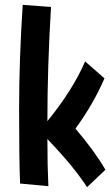

<svg xmlns="http://www.w3.org/2000/svg" viewBox="-20 -751 456 794"><path d="M63 8Q59 -96 59 -300Q59 -504 74 -731L191 -722Q176 -477 176 -250Q280 -377 332 -497L412 -427Q367 -322 292 -219Q370 -128 416 -49L340 23Q286 -61 176 -176Q176 -65 180 19Z"/></svg>

Font: Boogaloo
Style: Regular
Weight: 400
Designer: John Vargas Beltran
Foundry: John Vargas Beltran
Version: Version 1.002